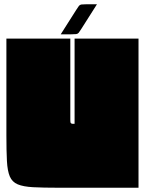

<svg xmlns="http://www.w3.org/2000/svg" viewBox="-20 -881 680 901"><path d="M630 0H255Q182 0 135.5 -2.5Q89 -5 63 -16Q37 -27 26 -53Q15 -79 12.5 -125.5Q10 -172 10 -245V-700H310V-320Q310 -308 311.5 -304.5Q313 -301 320 -300H330V-700H630ZM435 -861 362 -746Q354 -733 349.5 -727.5Q345 -722 337.5 -721Q330 -720 314 -720H265L338 -835Q346 -848 350.5 -853.5Q355 -859 362.5 -860Q370 -861 386 -861Z"/></svg>

Font: Badeen Display
Style: Regular
Weight: 400
Version: Version 1.000; ttfautohint (v1.8.4.7-5d5b)